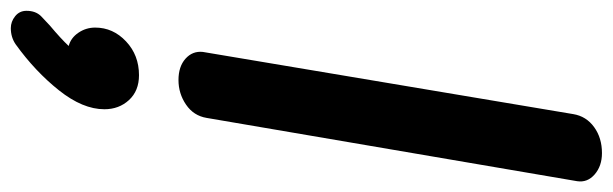

<svg xmlns="http://www.w3.org/2000/svg" viewBox="-446 -423 1133 355"><g transform="rotate(90 120.5 -245.5)"><path d="M39 -54 154 -739Q158 -763 178 -777.5Q198 -792 226 -792Q250 -792 265.5 -778.5Q281 -765 278 -746L161 -61Q157 -37 136.5 -23Q116 -9 91 -9Q66 -9 51.5 -22Q37 -35 39 -54ZM145 128Q145 168 110 212Q75 256 25 292Q12 301 -5 301Q-17 301 -27 293Q-37 285 -37 272Q-37 255 -27 245L-10 229Q15 208 28 194Q13 190 3.5 176Q-6 162 -6 145Q-6 112 19.5 88Q45 64 82 64Q111 64 128 82.5Q145 101 145 128Z"/></g></svg>

Font: Mali SemiBold
Style: Italic
Weight: 600
Italic angle: -10°
Version: Version 1.000; ttfautohint (v1.6)